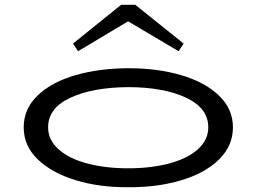

<svg xmlns="http://www.w3.org/2000/svg" viewBox="-20 -769 1071 802"><path d="M79 -237Q79 -315 138 -371Q197 -427 297 -455.5Q397 -484 519 -484Q638 -484 737 -455Q836 -426 894.5 -370Q953 -314 953 -237Q953 -160 895 -103Q837 -46 737 -16Q637 14 515 13Q395 14 295.5 -16.5Q196 -47 137.5 -103.5Q79 -160 79 -237ZM850 -237Q850 -318 756 -361.5Q662 -405 515 -405Q368 -404 274.5 -361Q181 -318 181 -237Q181 -184 225 -145Q269 -106 345 -86Q421 -66 515 -66Q610 -66 686 -86Q762 -106 806 -145Q850 -184 850 -237ZM285 -587 486 -749H545L747 -587L726 -555L515 -680L306 -555Z"/></svg>

Font: BioRhyme Expanded
Style: Regular
Weight: 400
Width: 7
Designer: Aoife Mooney
Foundry: Aoife Mooney Type
Version: Version 1.001